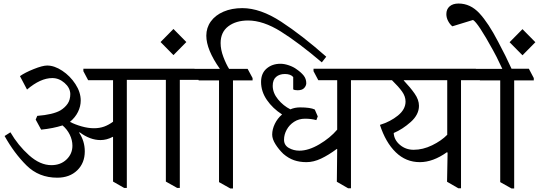

<svg xmlns="http://www.w3.org/2000/svg" viewBox="-20 -1034 3051 1087"><path d="M1109 -582H998V30H983L919 -6V-582H698V30H683L620 -6V-259H618Q584 -241 549 -241Q490 -241 431 -285L428 -283Q460 -235 460 -177Q460 -111 417 -69.5Q374 -28 304 -28Q200 -28 130 -97.5Q60 -167 6 -264L39 -285Q82 -211 144.5 -155Q207 -99 271 -99Q323 -99 356.5 -131Q390 -163 390 -209Q390 -241 375 -271.5Q360 -302 334 -324Q281 -307 213 -300L182 -357L191 -378Q280 -385 322 -409Q348 -425 363 -447Q378 -469 378 -502Q377 -537 345.5 -564.5Q314 -592 276 -592Q209 -592 133 -527L93 -603Q121 -623 171 -643Q221 -663 247 -663Q288 -663 332.5 -633.5Q377 -604 407 -558Q437 -512 437 -465Q437 -432 421.5 -400.5Q406 -369 376 -344Q405 -329 442 -318.5Q479 -308 512 -308Q544 -308 570 -317.5Q596 -327 620 -345V-580H479L452 -631V-645H1081L1109 -593Z M1035 -796 962 -722 889 -796 962 -870Z M1385 -918Q1316 -918 1272.5 -885Q1229 -852 1229 -790Q1229 -753 1244.5 -712Q1260 -671 1277 -644H1382L1410 -592V-579H1299V33H1284L1220 -3V-579H1105L1078 -630V-644H1225Q1148 -753 1148 -832Q1148 -877 1173.5 -912.5Q1199 -948 1245.5 -968Q1292 -988 1352 -988Q1454 -988 1572 -911Q1690 -834 1827 -713L1802 -681Q1670 -793 1570 -855.5Q1470 -918 1384 -918Z M2078 -580H1967V32H1951L1887 -5L1889 -190L1887 -191Q1840 -156 1797.5 -136Q1755 -116 1715 -116Q1676 -116 1644.5 -127Q1613 -138 1584 -163Q1558 -188 1539.5 -217.5Q1521 -247 1521 -272Q1521 -302 1536 -333Q1551 -364 1577 -386Q1524 -420 1491 -468Q1458 -516 1458 -570Q1458 -619 1489.5 -646Q1521 -673 1568 -673Q1590 -673 1616 -664Q1642 -655 1659 -642Q1684 -625 1699 -606.5Q1714 -588 1714 -562Q1713 -547 1701.5 -535Q1690 -523 1665 -523Q1648 -523 1640 -528V-598Q1625 -615 1593 -615Q1562 -615 1543 -598.5Q1524 -582 1524 -548Q1524 -508 1554 -471.5Q1584 -435 1624 -415Q1649 -426 1679 -426Q1737 -426 1762 -414L1779 -375L1771 -354Q1742 -362 1707 -362Q1672 -362 1645 -344.5Q1618 -327 1603 -299.5Q1588 -272 1588 -243Q1588 -212 1615 -196.5Q1642 -181 1675 -181Q1727 -181 1788 -217Q1849 -253 1889 -300V-580H1782L1755 -631V-645H2049L2078 -593Z M2701 -580H2590V32H2575L2511 -5L2514 -170L2510 -172Q2431 -116 2357 -116Q2278 -116 2220.5 -172Q2163 -228 2131 -327Q2190 -345 2233 -380Q2276 -415 2276 -459Q2276 -488 2256.5 -515.5Q2237 -543 2199 -580H2074L2047 -631V-645H2674L2701 -593ZM2512 -271V-580H2266V-578Q2303 -539 2327.5 -504Q2352 -469 2352 -435Q2352 -385 2305.5 -343.5Q2259 -302 2209 -281Q2211 -242 2244 -214Q2277 -186 2322 -186Q2374 -186 2426.5 -211.5Q2479 -237 2512 -271Z M2701 0ZM3002 -592V-579H2891V33H2876L2812 -3V-579H2697L2670 -630V-644H2824Q2785 -727 2771 -750Q2686 -905 2658 -921L2541 -885Q2527 -896 2517 -915Q2507 -934 2507 -954Q2507 -982 2525.5 -998Q2544 -1014 2576 -1014Q2643 -1014 2694 -959Q2745 -904 2800 -798Q2844 -716 2876 -645H2974ZM3011 -795 2938 -721 2865 -795 2938 -869Z"/></svg>

Font: Grenzecho Serif
Style: Serif-Regular
Weight: 400
Designer: Dan Reynolds
Foundry: Dan Reynolds
Version: Version 1.001; ttfautohint (v1.1) -l 5 -r 5 -G 72 -x 0 -D la